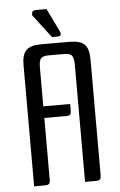

<svg xmlns="http://www.w3.org/2000/svg" viewBox="-59 -913 595 954"><g transform="rotate(-5 238.5 -436.0)"><path d="M152 -334V-27Q152 -11 146.5 -5.5Q141 0 125 0H72V-605Q72 -657 93.5 -678.5Q115 -700 167 -700H311Q363 -700 384.5 -678.5Q406 -657 406 -605V-27Q406 -11 400.5 -5.5Q395 0 379 0H326V-585Q326 -614 318.5 -627Q311 -640 285 -642H193Q166 -640 159 -627Q152 -614 152 -585V-392H286V-361Q286 -345 281.5 -339.5Q277 -334 261 -334ZM136 -848Q136 -862 141 -867Q146 -872 161 -872H210L267 -755Q270 -750 269.5 -740.5Q269 -731 251 -731H225Z"/></g></svg>

Font: Rationale
Style: Regular
Weight: 400
Designer: Cyreal (www.cyreal.org)
Foundry: Cyreal (www.cyreal.org)
Version: Version 1.011